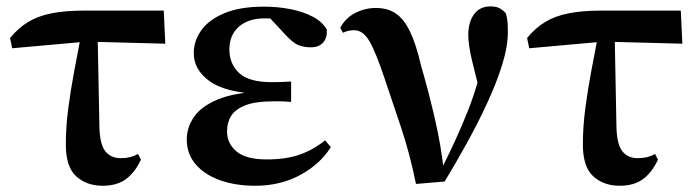

<svg xmlns="http://www.w3.org/2000/svg" viewBox="-20 -573 2208 609"><path d="M18.6 -419.9 11.9 -452.5Q38.1 -484.3 69.1 -503.2Q100.2 -522.2 143.8 -530.8Q187.3 -539.4 249.8 -539.4H499.4L504.3 -434.4L253.7 -441ZM305.7 16.2Q254.6 16.2 221.7 -13.8Q188.8 -43.7 188.8 -114.6Q188.8 -171.5 196.8 -231.4Q204.8 -291.4 215.9 -350Q226.9 -408.6 236.8 -459.8H289.7L295.4 -165.9Q297.4 -113.3 314.8 -92.3Q332.3 -71.3 362.5 -71.3Q378.8 -71.3 391.9 -74.4Q405 -77.6 417.8 -84.6L427 -66.6Q407.4 -24.9 378.7 -4.3Q350.1 16.2 305.7 16.2Z M788.9 16.2Q727.5 16.2 678.4 -1.2Q629.4 -18.5 600.9 -51.5Q572.4 -84.5 572.4 -130.8Q572.4 -168.4 595 -201.7Q617.6 -235 669.8 -257.1Q722 -279.1 810.4 -283.1V-274.3Q695.6 -278.8 645.1 -315.2Q594.6 -351.5 594.6 -404.7Q594.6 -443.9 618.9 -477.5Q643.2 -511 692.6 -531.5Q742.1 -551.9 817 -551.9Q861 -551.9 901.7 -543.9Q942.5 -535.8 972.9 -519.6Q1003.3 -503.3 1016.7 -479.2Q1018.2 -452.9 1004.8 -437.9Q991.4 -422.9 966.1 -422.9Q944.6 -422.9 926.6 -429.9Q908.7 -436.8 882.2 -466.1L819.2 -533.9L880.5 -534.8L902.7 -509.1Q875.5 -511.9 856.4 -513.3Q837.2 -514.7 819.4 -514.7Q767.6 -514.7 737.6 -488.3Q707.6 -461.8 707.6 -416.3Q707.6 -370.3 738.5 -341.3Q769.5 -312.4 842.1 -312.4Q856.8 -312.4 870.7 -312.9Q884.7 -313.4 903.4 -314.4V-249.8Q880.3 -251.6 868.5 -251.6Q856.7 -251.6 847.3 -251.6Q790.7 -251.6 758.6 -239.1Q726.6 -226.7 713.3 -205.6Q700.1 -184.5 700.1 -156.2Q700.1 -117.7 730.4 -92.5Q760.7 -67.3 826.1 -67.3Q886.3 -67.3 930 -82.4Q973.6 -97.5 1011.2 -127.9L1029.3 -106.5Q996.7 -53.4 933.5 -18.6Q870.3 16.2 788.9 16.2Z M1299.4 10.4Q1280 -85.1 1252.4 -167.9Q1224.8 -250.6 1199.4 -325.6Q1171.6 -408.5 1151.5 -442.8Q1131.4 -477.1 1103.3 -477.1Q1083.9 -477.1 1067.9 -469.1L1059.2 -484.7Q1075.4 -515.8 1106.5 -531.7Q1137.5 -547.7 1171.9 -547.7Q1209.3 -547.7 1235 -530.5Q1260.8 -513.4 1280.4 -473.1Q1300 -432.7 1316.2 -362.4Q1337.9 -288.2 1358.6 -200Q1379.3 -111.8 1389.2 -18.2H1371.1L1378.6 -33.3Q1404.1 -84.4 1425.3 -130.6Q1446.4 -176.8 1464.1 -221.5Q1481.8 -266.3 1495.4 -313.9Q1509 -361.6 1519.6 -415.3L1509.2 -256.3Q1489.1 -330.2 1477.2 -380.8Q1465.3 -431.4 1465.3 -462Q1465.3 -502.5 1483.5 -527.6Q1501.6 -552.7 1536 -552.7Q1552.5 -552.7 1563.3 -547.5Q1574 -542.3 1584.6 -530.7Q1588.8 -516.3 1589.8 -503Q1590.8 -489.8 1590.8 -471.2Q1590.8 -425.1 1572.8 -367.5Q1554.9 -310 1525.5 -246.5Q1496.2 -183 1460.8 -119Q1425.5 -55.1 1390.4 2.8Z M1658.6 -419.9 1651.9 -452.5Q1678.1 -484.3 1709.1 -503.2Q1740.2 -522.2 1783.8 -530.8Q1827.3 -539.4 1889.8 -539.4H2139.4L2144.3 -434.4L1893.7 -441ZM1945.7 16.2Q1894.6 16.2 1861.7 -13.8Q1828.8 -43.7 1828.8 -114.6Q1828.8 -171.5 1836.8 -231.4Q1844.8 -291.4 1855.9 -350Q1866.9 -408.6 1876.8 -459.8H1929.7L1935.4 -165.9Q1937.4 -113.3 1954.8 -92.3Q1972.3 -71.3 2002.5 -71.3Q2018.8 -71.3 2031.9 -74.4Q2045 -77.6 2057.8 -84.6L2067 -66.6Q2047.4 -24.9 2018.7 -4.3Q1990.1 16.2 1945.7 16.2Z"/></svg>

Font: Noto Serif SC
Style: Regular
Weight: 200
Designer: Ryoko NISHIZUKA 西塚涼子 (kana & ideographs); Frank Grießhammer (Latin, Greek & Cyrillic); Wenlong ZHANG 张文龙 (bopomofo); San
Foundry: Adobe
Version: Version 2.001;hotconv 1.1.0;makeotfexe 2.6.0